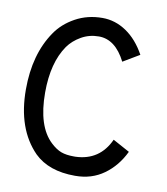

<svg xmlns="http://www.w3.org/2000/svg" viewBox="-75 -701 667 766"><g transform="rotate(10 259.0 -318.5)"><path d="M277.8 -562.5Q238.8 -562.5 206.5 -543.9Q174.3 -525.4 154.8 -498Q105 -426.3 105 -305.2Q105 -168 168 -109.4Q189.9 -88.9 210.4 -81.3Q231 -73.7 261.7 -73.7H268.6Q366.2 -77.1 407.2 -167L475.1 -129.9Q446.3 -69.8 396.7 -34.2Q347.2 1.5 280.8 1.5H279.3Q173.3 1.5 114.7 -55.7Q27.3 -144.5 27.3 -304.2Q27.3 -446.8 92.3 -541.5Q120.6 -583.5 169.7 -610.6Q218.8 -637.7 279.3 -637.7Q331.1 -637.7 376.2 -607.2Q421.4 -576.7 453.1 -519L386.7 -479.5Q344.7 -562.5 277.8 -562.5Z"/></g></svg>

Font: Fantasque Sans Mono
Style: Regular
Weight: 400
Monospace: yes
Designer: Jany Belluz
Version: Version 1.8.0 ; ttfautohint (v1.8.2)